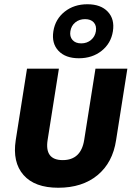

<svg xmlns="http://www.w3.org/2000/svg" viewBox="-20 -873 640 903"><path d="M254 10Q143 10 90.5 -50Q38 -110 54 -214L107 -550H257L204 -215Q189 -120 275 -120Q361 -120 376 -215L429 -550H579L526 -214Q510 -108 438.5 -49Q367 10 254 10ZM351 -599Q288 -599 255 -634Q222 -669 231 -726Q240 -783 284 -818Q328 -853 391 -853Q454 -853 487 -818Q520 -783 511 -726Q502 -669 458 -634Q414 -599 351 -599ZM362 -669Q389 -669 408 -685Q427 -701 431 -726Q435 -752 421 -767.5Q407 -783 380 -783Q353 -783 334 -767.5Q315 -752 311 -726Q307 -701 321 -685Q335 -669 362 -669Z"/></svg>

Font: JetBrains Mono NL ExtraBold
Style: Italic
Weight: 800
Italic angle: -9°
Monospace: yes
Designer: Philipp Nurullin, Konstantin Bulenkov
Foundry: JetBrains
Version: Version 2.305; ttfautohint (v1.8.4.7-5d5b)